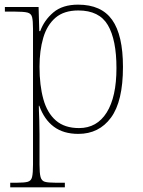

<svg xmlns="http://www.w3.org/2000/svg" viewBox="-20 -566 614 826"><path d="M24 240V220H55Q85 220 99.5 216Q114 212 118 195.5Q122 179 122 142V-442Q122 -477 118 -492.5Q114 -508 98 -512Q82 -516 45 -516H1V-536H146L149 -432H153Q170 -479 209.5 -512.5Q249 -546 316 -546Q416 -546 462.5 -480.5Q509 -415 509 -278Q509 -130 457.5 -60Q406 10 317 10Q253 10 211.5 -21Q170 -52 149 -111H147Q147 -103 147.5 -88Q148 -73 149 -48.5Q150 -24 150 13V142Q150 179 154.5 195.5Q159 212 173 216Q187 220 217 220H259V240ZM320 -15Q397 -15 439 -82Q481 -149 481 -273Q481 -395 444 -458Q407 -521 317 -521Q255 -521 218.5 -489.5Q182 -458 166 -403Q150 -348 150 -279Q150 -199 166.5 -139.5Q183 -80 220.5 -47.5Q258 -15 320 -15Z"/></svg>

Font: Noto Serif Gujarati Thin
Style: Regular
Weight: 250
Version: Version 2.102